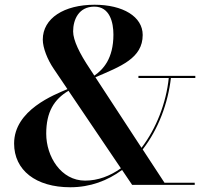

<svg xmlns="http://www.w3.org/2000/svg" viewBox="-20 -780 872 810"><path d="M564 -460V-451H692C681 -345 639 -237.5 577 -156.5L382.5 -454C489 -500 582 -534 582 -632.5C582 -710 498.5 -760 379 -760C250.5 -760 160.5 -703 160.5 -613C160.5 -578 180.5 -528 206.5 -490L264.5 -404C209.5 -380.5 39.5 -316 39.5 -174.5C39.5 -62 131 10 276.5 10C361 10 434 -18 495 -63L537.5 0H801.5V-9H674L582 -149.5C648.5 -235.5 689 -345.5 701 -451H804V-460ZM359 -490C316 -554 288.5 -610 288.5 -647.5C288.5 -697 312 -752 378 -752C443.5 -752 458.5 -685 458.5 -634C458.5 -532.5 415 -486.5 378 -461ZM175 -216C175 -307.5 208 -361 269 -397L490 -70C444.5 -37.5 393 -18 339 -18C237 -18 175 -120 175 -216Z"/></svg>

Font: Bodoni* 24pt Medium
Style: Regular
Weight: 500
Version: Version 2.3